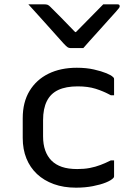

<svg xmlns="http://www.w3.org/2000/svg" viewBox="-20 -856 640 887"><path d="M335 -543Q379 -543 414 -535Q449 -527 472 -517.5Q495 -508 502 -500Q506 -497 506.5 -494.5Q507 -492 507 -489V-416H492Q457 -435 421.5 -446Q386 -457 339 -457Q285 -457 249.5 -440.5Q214 -424 196.5 -389Q179 -354 179 -301V-226Q179 -189 189 -161Q199 -133 218 -114Q237 -95 266 -85Q295 -75 337 -75Q369 -75 395 -80Q421 -85 444.5 -94Q468 -103 492 -115H507V-42Q507 -40 506.5 -38Q506 -36 504 -34Q494 -23 469.5 -13Q445 -3 409 4Q373 11 331 11Q274 11 228.5 -5.5Q183 -22 151 -52Q119 -82 102 -124Q85 -166 85 -219V-310Q85 -384 116.5 -436Q148 -488 204 -515.5Q260 -543 335 -543ZM365 -634H305Q298 -634 292 -638Q286 -642 273 -656Q265 -665 246.5 -685.5Q228 -706 204 -733Q180 -760 155.5 -787Q131 -814 111 -836H183Q194 -836 199.5 -834Q205 -832 212 -825Q226 -811 261 -776Q289 -747 327 -708H331Q369 -746 396 -774Q430 -809 457 -836H523Q527 -836 529 -835Q531 -834 532 -832Q533 -830 533 -827Q533 -823 529.5 -818.5Q526 -814 513 -799Q501 -786 480.5 -763Q460 -740 437.5 -715Q415 -690 395 -668Q375 -646 365 -634Z"/></svg>

Font: Code D OnePiece
Style: Regular
Weight: 400
Version: Version 1.085; ttfautohint (v1.8.4.7-5d5b);Nerd Fonts 3.0.2